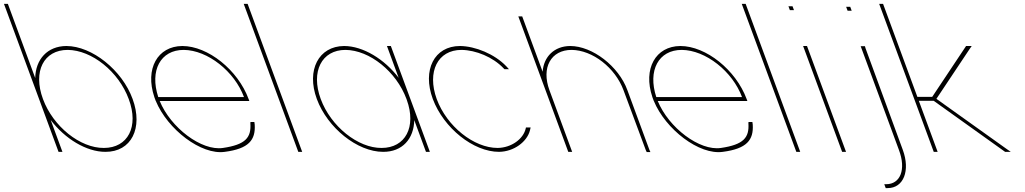

<svg xmlns="http://www.w3.org/2000/svg" viewBox="-214 -789 5259 985"><path d="M-13.6 -281 -189.9 -759 -193.6 -769H-173.6L-169.9 -759L-33.3 -388.7C-31.4 -484.9 29.5 -552.3 126.1 -553C258.1 -553 412.8 -429 466.4 -281C521.3 -132 459.7 -9 326.3 -10C228.9 -10 118.7 -77.5 46.1 -173.4L102.6 -20L106.3 -10H86.3L82.6 -20ZM6.4 -281C58.4 -140 197.3 -29 318.9 -30C441.9 -30 499.7 -139 446.4 -281C394.4 -422 256.8 -532 133.4 -533C10.4 -533 -46 -423 6.4 -281Z M597.9 -291H1037.7C989.4 -422 851.8 -532 728.4 -533C609.3 -533 553.1 -427.2 597.9 -291ZM585.3 -271H585.1L581.4 -281L577.7 -291H577.8C529 -436.3 594.3 -552 721.1 -553C853.1 -553 1006.4 -430 1061.4 -281L1065.1 -271H1055.1H605.3C661.1 -134.1 819.9 -13.4 929.9 -30C1045.7 -47 1075.4 -83 1070.5 -156L1070.9 -163H1090.9L1092.7 -150C1097.8 -71 1062.4 -26 939.3 -10C818.7 7.6 645.6 -124.9 585.3 -271Z M1040.1 -759 1036.4 -769H1056.4L1060.1 -759L1332.6 -20L1336.3 -10H1316.3L1312.6 -20Z M1411.4 -281C1356.4 -430 1421.4 -552 1551.1 -553C1648.7 -553 1758.9 -485.1 1831.2 -389.8L1774.8 -543L1771.1 -553H1791.1L1794.8 -543L1889.9 -285C1890.4 -283.7 1890.9 -282.3 1891.4 -281L1987.6 -20L1991.3 -10H1971.3L1967.6 -20L1911.2 -172.9C1909.5 -77.3 1850.2 -9.3 1751.3 -10C1619.3 -10 1466 -133 1411.4 -281ZM1431.4 -281C1483 -141 1622.3 -29 1743.9 -30C1865.7 -30 1923.2 -137.8 1872.9 -276.7L1871.4 -281C1819.4 -422 1681.8 -532 1558.4 -533C1436.4 -533 1379.4 -422 1431.4 -281Z M2383.4 -449 2397 -434H2374L2369.1 -439C2315.1 -496 2227.8 -532 2153.4 -533C2031.4 -533 1975.7 -421 2026.4 -281C2078 -141 2216.9 -30 2338.9 -30C2409.6 -31 2471 -76 2483.1 -130L2484.2 -135H2508.2L2504.7 -120C2490.1 -62 2422.9 -11 2346.3 -10C2214.3 -10 2062.3 -132 2006.4 -281C1951.4 -430 2014.1 -553 2146.1 -553C2224.4 -552 2323.2 -512 2383.4 -449Z M3117.6 -20 3122.7 -9H3103.7L3099 -19L2984.8 -326C2942 -442 2825.8 -532 2718.4 -533C2612.4 -533 2562 -442 2604.8 -326L2608.5 -316L2717.6 -20L2721.3 -10H2701.3L2697.6 -20L2588.5 -316L2584.8 -326L2448.7 -695L2445 -705H2465L2468.7 -695L2569.8 -420.9C2575.4 -498.1 2629.2 -552.3 2711.1 -553C2825.1 -553 2960.4 -449 3004.8 -326Z M3152.9 -291H3592.7C3544.4 -422 3406.8 -532 3283.4 -533C3164.3 -533 3108.1 -427.2 3152.9 -291ZM3140.3 -271H3140.1L3136.4 -281L3132.7 -291H3132.8C3084 -436.3 3149.3 -552 3276.1 -553C3408.1 -553 3561.4 -430 3616.4 -281L3620.1 -271H3610.1H3160.3C3216.1 -134.1 3374.9 -13.4 3484.9 -30C3600.7 -47 3630.4 -83 3625.5 -156L3625.9 -163H3645.9L3647.7 -150C3652.8 -71 3617.4 -26 3494.3 -10C3373.7 7.6 3200.6 -124.9 3140.3 -271Z M3595.1 -759 3591.4 -769H3611.4L3615.1 -759L3887.6 -20L3891.3 -10H3871.3L3867.6 -20Z M3848.2 -737H3838.2L3830.8 -757H3840.8H3841.8H3851.8L3859.2 -737H3849.2ZM3909.8 -543 3906.1 -553H3926.1L3929.8 -543L4122.6 -20L4126.3 -10H4106.3L4102.6 -20Z M4144.3 -734H4134.3L4126.9 -754H4136.9H4137.9H4147.9L4155.3 -734H4145.3ZM4204.8 -543 4201.4 -552H4223.4L4226.1 -542L4417.6 -20C4456.7 86 4421.9 176 4339.9 176H4329.9L4322.5 156H4332.5C4404.5 156 4435.9 81 4397.6 -20Z M4575.8 -272H4499.7L4592.6 -20L4596.3 -10H4576.3L4572.6 -20L4479.7 -272L4472.3 -292L4300.1 -759L4296.4 -769H4316.4L4320.1 -759L4492.3 -292H4568.4L4740.2 -550L4742.1 -553H4771.1L4759.3 -536L4590 -282L4947 -27L4971.3 -10H4942.3L4938.2 -13Z"/></svg>

Font: Nordica Plus
Style: NordicaClassicUltraLightOpObl
Weight: 300
Version: Version 1